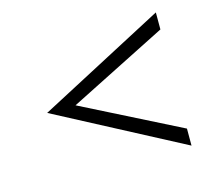

<svg xmlns="http://www.w3.org/2000/svg" viewBox="-82 -671 865 752"><g transform="rotate(-15 350.0 -295.0)"><path d="M607 -25 94 -295 607 -565V-496L209 -295L607 -94Z"/></g></svg>

Font: Panamera
Style: Regular
Weight: 400
Designer: Bastien Sozeau
Foundry: NBR — Bastien Sozeau
Version: Version 3.002; ttfautohint (v1.8.4.7-5d5b);gftools[0.9.33]